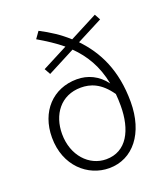

<svg xmlns="http://www.w3.org/2000/svg" viewBox="-147 -906 889 1022"><g transform="rotate(-20 297.5 -395.0)"><path d="M520 -748 502 -781 344 -699C297 -742 247 -774 191 -803L164 -765C212 -737 257 -708 297 -675L152 -600L171 -566L327 -647C388 -587 434 -513 454 -409C413 -465 355 -491 294 -491C158 -491 64 -391 64 -244C64 -83 176 13 296 13C431 13 523 -103 523 -280C523 -460 461 -581 373 -672ZM297 -37C201 -37 121 -121 121 -244C121 -351 183 -442 299 -442C352 -442 409 -424 463 -346C465 -325 466 -303 466 -279C466 -142 413 -37 297 -37Z"/></g></svg>

Font: Spoqa Han Sans Neo Light
Style: Regular
Weight: 300
Designer: [Spoqa Han Sans Neo] Dong-huui Kim ___ Younghwa Kang ___ Yujin Lee ___ [Noto Sans] Ryoko NISHIZUKA ____ (kana & ideograp
Foundry: Spoqa (http://www.spoqa-han-sans.com)
Version: Version 1.100;hotconv 1.0.109;makeotfexe 2.5.65596